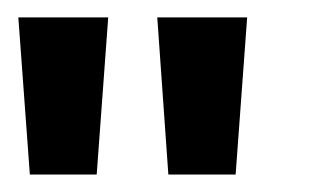

<svg xmlns="http://www.w3.org/2000/svg" viewBox="-20 -722 382 220"><path d="M263.2 -702.1 250 -522H172.9L160.2 -702.1ZM104 -702.1 90.8 -522H14.2L1 -702.1Z"/></svg>

Font: Favorite Color
Style: Regular
Weight: 400
Designer: Bryce Wilner
Version: Version 1.000;PS 1.0;hotconv 16.6.51;makeotf.lib2.5.65220 DE